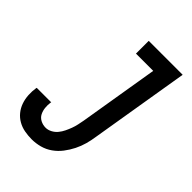

<svg xmlns="http://www.w3.org/2000/svg" viewBox="-218 -831 936 936"><g transform="rotate(45 250.0 -363.5)"><path d="M178 8Q153 8 128.5 3.5Q104 -1 83 -13Q62 -25 47 -43.5Q32 -62 24 -85Q16 -108 14.5 -133.5Q13 -159 17 -184L18 -187H118L117 -185Q114 -166 116 -147Q118 -128 126 -112.5Q134 -97 150.5 -88.5Q167 -80 186 -80Q202 -80 218 -88.5Q234 -97 245 -110.5Q256 -124 263.5 -139.5Q271 -155 277 -171Q283 -187 286.5 -203.5Q290 -220 293 -236L361 -647H242V-735H476L391 -222Q387 -194 379.5 -167Q372 -140 359 -114Q346 -88 328 -64.5Q310 -41 286 -24Q262 -7 234 0.5Q206 8 178 8Z"/></g></svg>

Font: Iosevka Semibold
Style: Italic
Weight: 600
Italic angle: -9°
Monospace: yes
Designer: Belleve Invis
Foundry: Belleve Invis
Version: Version 32.5.0; ttfautohint (v1.8.4)